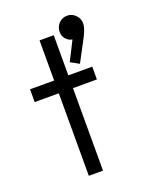

<svg xmlns="http://www.w3.org/2000/svg" viewBox="-138 -811 715 890"><g transform="rotate(-20 220.0 -366.0)"><path d="M241 -525 289 -620Q272 -622 258.5 -636.5Q245 -651 245 -673Q245 -697 261.5 -714.5Q278 -732 303 -732Q326 -732 343.5 -715Q361 -698 361 -673Q361 -663 357 -649.5Q353 -636 343 -615L283 -502ZM144 0V-407H25V-470H144V-668H214V-470H332V-407H214V0Z"/></g></svg>

Font: Outfit Light
Style: Regular
Weight: 300
Designer: Rodrigo Fuenzalida
Foundry: fragTYPE
Version: Version 1.100; ttfautohint (v1.8.4.7-5d5b)